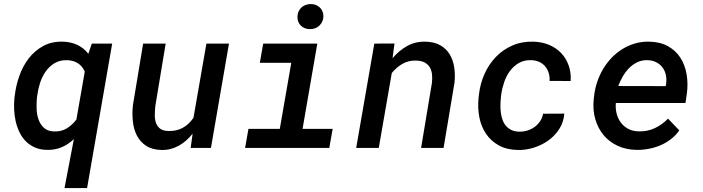

<svg xmlns="http://www.w3.org/2000/svg" viewBox="-20 -749 3561 972"><path d="M54.7 -265.1Q60.5 -315.4 77.9 -364.7Q95.2 -414.1 125.2 -453.1Q155.3 -492.2 198.2 -515.9Q241.2 -539.6 298.8 -538.1Q337.4 -537.1 370.4 -522.2Q403.3 -507.3 427.2 -476.6L444.8 -528.3H547.9L420.9 203.1H306.6L354 -44.9Q325.7 -17.6 291.7 -3.4Q257.8 10.7 218.3 9.8Q183.1 9.3 156.2 -2.7Q129.4 -14.6 110.1 -34.4Q90.8 -54.2 78.4 -80.1Q65.9 -106 59.3 -135.3Q52.7 -164.6 51.5 -195.1Q50.3 -225.6 53.2 -254.9ZM167 -254.9Q164.6 -229.5 165.3 -200Q166 -170.4 174.8 -144.8Q183.6 -119.1 202.4 -101.8Q221.2 -84.5 254.4 -83.5Q291 -82.5 318.1 -99.1Q345.2 -115.7 366.7 -143.6L409.2 -386.7Q396.5 -415 373.8 -429.2Q351.1 -443.4 319.8 -444.3Q283.2 -445.3 256.3 -429.2Q229.5 -413.1 211.2 -387Q192.9 -360.8 182.6 -328.6Q172.4 -296.4 168.5 -265.1Z M955.1 -72.3Q940.4 -53.7 923.1 -38.3Q905.8 -22.9 886.2 -12Q866.7 -1 844.7 4.9Q822.8 10.7 798.3 10.3Q750.5 9.3 720 -10.7Q689.5 -30.8 673.1 -62.7Q656.7 -94.7 652.6 -134.8Q648.4 -174.8 652.8 -215.8L704.6 -528.3H818.8L766.6 -214.4Q764.2 -192.4 763.7 -169.7Q763.2 -147 769 -128.7Q774.9 -110.4 789.6 -98.4Q804.2 -86.4 832 -85.9Q873.5 -84.5 905 -101.8Q936.5 -119.1 959.5 -152.8L1024.9 -528.3H1139.2L1047.9 0H945.3Z M1312.5 -528.3H1586.4L1511.7 -96.7H1664.1L1647 0H1220.7L1237.8 -96.7H1396.5L1454.6 -431.2H1295.4ZM1485.8 -663.1Q1485.8 -677.2 1490.7 -689Q1495.6 -700.7 1504.4 -709.5Q1513.2 -718.3 1525.1 -723.1Q1537.1 -728 1551.3 -728.5Q1564.9 -729 1576.9 -724.6Q1588.9 -720.2 1597.9 -712.2Q1606.9 -704.1 1612.1 -692.6Q1617.2 -681.2 1617.2 -667Q1617.2 -652.8 1611.8 -640.9Q1606.4 -628.9 1597.7 -620.1Q1588.9 -611.3 1576.7 -606.4Q1564.5 -601.6 1550.8 -601.6Q1537.1 -601.1 1525.1 -605.5Q1513.2 -609.9 1504.4 -617.9Q1495.6 -626 1490.7 -637.5Q1485.8 -648.9 1485.8 -663.1Z M1977.1 -528.8 1967.3 -454.6Q1999.5 -492.7 2040.8 -515.9Q2082 -539.1 2133.3 -538.1Q2178.7 -537.1 2209 -519.8Q2239.3 -502.4 2256.6 -473.9Q2273.9 -445.3 2279.5 -408Q2285.2 -370.6 2280.8 -330.1L2225.6 0H2111.8L2166.5 -328.6Q2169.4 -353 2167 -373.5Q2164.6 -394 2155.3 -409.2Q2146 -424.3 2128.9 -433.1Q2111.8 -441.9 2085 -442.4Q2065.9 -442.9 2048.8 -438.5Q2031.7 -434.1 2016.8 -425.5Q2002 -417 1988.5 -405.3Q1975.1 -393.6 1963.4 -379.4L1897.5 0H1783.2L1875 -528.3Z M2608.4 -82.5Q2629.4 -82 2649.7 -88.1Q2669.9 -94.2 2686.3 -106.2Q2702.6 -118.2 2714.1 -135Q2725.6 -151.9 2729.5 -173.3L2836.9 -173.8Q2833.5 -130.9 2811.5 -96.4Q2789.6 -62 2756.3 -38.1Q2723.1 -14.2 2682.6 -1.5Q2642.1 11.2 2602.1 10.3Q2545.4 9.3 2505.4 -12.9Q2465.3 -35.2 2440.7 -71.5Q2416 -107.9 2406.7 -155Q2397.5 -202.1 2402.8 -253.4L2404.8 -271.5Q2411.1 -326.2 2433.1 -375.2Q2455.1 -424.3 2490.5 -460.9Q2525.9 -497.6 2573.7 -518.6Q2621.6 -539.6 2679.7 -538.1Q2723.1 -537.1 2759 -522.2Q2794.9 -507.3 2820.1 -481.2Q2845.2 -455.1 2858.4 -418.9Q2871.6 -382.8 2869.1 -338.9L2762.2 -339.4Q2763.7 -360.8 2757.8 -379.6Q2752 -398.4 2740.2 -412.6Q2728.5 -426.8 2710.9 -435.1Q2693.4 -443.4 2670.9 -444.3Q2634.3 -445.8 2607.4 -430.4Q2580.6 -415 2562 -390.1Q2543.5 -365.2 2532.7 -334Q2522 -302.7 2517.6 -271.5L2515.6 -253.9Q2513.7 -235.8 2513.4 -216.3Q2513.2 -196.8 2515.6 -178Q2518.1 -159.2 2524.2 -142.1Q2530.3 -125 2541.3 -112.1Q2552.2 -99.1 2568.6 -91.1Q2585 -83 2608.4 -82.5Z M3201.7 9.8Q3147.9 8.8 3105.5 -11.5Q3063 -31.7 3034.9 -65.9Q3006.8 -100.1 2993.7 -145.8Q2980.5 -191.4 2985.4 -243.7L2987.8 -264.2Q2991.7 -299.8 3003.4 -334.5Q3015.1 -369.1 3033.4 -399.9Q3051.8 -430.7 3076.2 -456.3Q3100.6 -481.9 3130.6 -500.5Q3160.6 -519 3195.1 -529.1Q3229.5 -539.1 3268.1 -538.1Q3323.7 -536.6 3362.5 -514.6Q3401.4 -492.7 3424.6 -456.5Q3447.8 -420.4 3455.8 -373.8Q3463.9 -327.1 3457.5 -276.9L3450.2 -227.5H3097.7Q3095.2 -199.2 3101.8 -173.6Q3108.4 -147.9 3123.3 -128.2Q3138.2 -108.4 3160.9 -96.4Q3183.6 -84.5 3213.9 -84Q3256.8 -82.5 3294.7 -100.1Q3332.5 -117.7 3361.8 -148.4L3418.9 -88.9Q3400.9 -63 3376.2 -44.2Q3351.6 -25.4 3322.8 -13.2Q3293.9 -1 3262.9 4.6Q3231.9 10.3 3201.7 9.8ZM3259.3 -444.3Q3230 -445.3 3206.5 -434.1Q3183.1 -422.9 3164.8 -404.3Q3146.5 -385.7 3132.8 -361.8Q3119.1 -337.9 3109.9 -313.5L3350.1 -313L3352.1 -323.2Q3355.5 -347.2 3351.1 -368.7Q3346.7 -390.1 3334.5 -406.7Q3322.3 -423.3 3303.2 -433.3Q3284.2 -443.4 3259.3 -444.3Z"/></svg>

Font: Roboto Mono Medium
Style: Italic
Weight: 500
Designer: Google
Version: Version 2.000985; 2015; ttfautohint (v1.3)